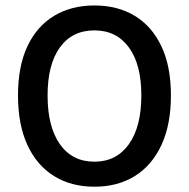

<svg xmlns="http://www.w3.org/2000/svg" viewBox="-20 -687 708 719"><path d="M333.5 12.2Q246.6 12.2 182.1 -27.8Q117.7 -67.9 82.5 -144.3Q47.4 -220.7 47.4 -329.6Q47.4 -438.5 82.5 -513.4Q117.7 -588.4 182.1 -627.4Q246.6 -666.5 333.5 -666.5Q420.9 -666.5 485.1 -627.4Q549.3 -588.4 584.7 -513.2Q620.1 -438 620.1 -329.6Q620.1 -220.7 584.7 -144.3Q549.3 -67.9 485.1 -27.8Q420.9 12.2 333.5 12.2ZM333.5 -81.5Q416 -81.5 462.6 -147Q509.3 -212.4 509.3 -329.6Q509.3 -445.8 462.6 -509.5Q416 -573.2 333.5 -573.2Q250.5 -573.2 204.3 -509.5Q158.2 -445.8 158.2 -329.6Q158.2 -212.4 204.3 -147Q250.5 -81.5 333.5 -81.5Z"/></svg>

Font: Varta Light
Style: Bold
Weight: 700
Version: Version 1.004